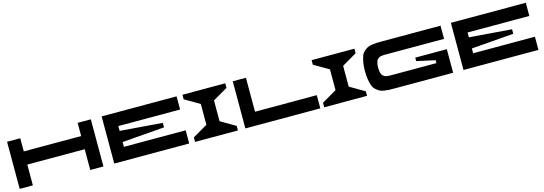

<svg xmlns="http://www.w3.org/2000/svg" viewBox="19 -1728 7807 2755"><g transform="rotate(-15 3922.0 -350.0)"><path d="M1128.4 -700.2H1324.2V0H1128.4V-308.6H275.9V0H80.1V-700.2H275.9V-504.4H1128.4Z M2598.1 -504.4H1680.7V-432.6L2309.1 -383.8V-316.9L1680.7 -267.1V-195.8H2598.1V0H1484.9V-700.2H2598.1Z M3321.8 -632.8 3101.6 -504.4V-195.8L3321.8 -66.9V0H2685.5V-66.9L2905.8 -195.8V-504.4L2685.5 -632.8V-700.2H3321.8Z M3628.4 -195.8H4545.9V0H3432.6V-700.2H3628.4Z M5240.2 -632.8 5020 -504.4V-195.8L5240.2 -66.9V0H4604V-66.9L4824.2 -195.8V-504.4L4604 -632.8V-700.2H5240.2Z M6049.8 -350.1H6519V0H5651.9Q5597.2 0 5570.3 -1Q5543.5 -2 5499 -8.3Q5454.6 -14.6 5432.1 -27.3Q5409.7 -40 5380.1 -65.2Q5350.6 -90.3 5336.7 -127.2Q5322.8 -164.1 5312.5 -220.2Q5302.2 -276.4 5302.2 -349.6Q5302.2 -422.9 5312.5 -479Q5322.8 -535.2 5336.7 -572Q5350.6 -608.9 5380.1 -634Q5409.7 -659.2 5432.1 -671.9Q5454.6 -684.6 5499 -690.9Q5543.5 -697.3 5570.3 -698.2Q5597.2 -699.2 5651.9 -699.2H6519V-503.4H5651.9Q5629.4 -503.4 5616.2 -502.7Q5603 -502 5584.5 -499Q5565.9 -496.1 5555.2 -490.2Q5544.4 -484.4 5532.2 -473.1Q5520 -461.9 5513.4 -445.8Q5506.8 -429.7 5502.4 -405.3Q5498 -380.9 5498 -349.6Q5498 -318.4 5502.4 -293.9Q5506.8 -269.5 5513.4 -253.4Q5520 -237.3 5532.2 -226.1Q5544.4 -214.8 5555.2 -209Q5565.9 -203.1 5584.5 -200.2Q5603 -197.3 5616.2 -196.5Q5629.4 -195.8 5651.9 -195.8H6323.2V-238.8L6049.8 -298.8Z M7786.1 -504.4H6868.7V-432.6L7497.1 -383.8V-316.9L6868.7 -267.1V-195.8H7786.1V0H6672.9V-700.2H7786.1Z"/></g></svg>

Font: Donpoligrafbum
Style: Bold
Weight: 700
Designer: Sasha Pavljenko
Version: Version 1.002;Fontself Maker 3.5.8